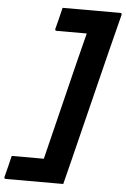

<svg xmlns="http://www.w3.org/2000/svg" viewBox="-109 -803 659 1007"><g transform="rotate(5 221.0 -300.0)"><path d="M179 -760H482Q493 -760 490 -749Q439 -549 389.5 -348Q340 -147 290 53Q283 79 276.5 106.5Q270 134 263 160H-39Q-50 160 -47 149Q-39 117 -32.5 92.5Q-26 68 -19 37H150Q192 -131 233 -300Q274 -469 317 -637H159Q148 -637 151 -648Q159 -677 165.5 -704Q172 -731 179 -760Z"/></g></svg>

Font: Recursive Sn Lnr St
Style: Bold Italic
Weight: 700
Italic angle: -15°
Version: Version 1.079;hotconv 1.0.112;makeotfexe 2.5.65598; ttfautoh